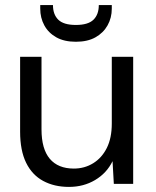

<svg xmlns="http://www.w3.org/2000/svg" viewBox="-20 -722 612 754"><path d="M251 12Q193 12 149.5 -11.5Q106 -35 82.5 -83Q59 -131 59 -205V-499H143V-214Q143 -137 175.5 -98.5Q208 -60 270 -60Q312 -60 346 -81Q380 -102 399.5 -141Q419 -180 419 -237V-499H503V0H427L422 -89Q399 -42 353.5 -15Q308 12 251 12ZM278 -558Q232 -558 201 -575.5Q170 -593 154 -622.5Q138 -652 138 -688V-702H188Q188 -665 209 -644.5Q230 -624 278 -624Q326 -624 347 -644.5Q368 -665 368 -702H419V-688Q419 -652 402.5 -622.5Q386 -593 355 -575.5Q324 -558 278 -558Z"/></svg>

Font: DM Sans 20pt
Style: Regular
Weight: 400
Version: Version 4.004;gftools[0.9.30]